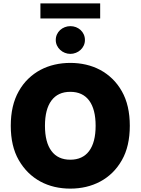

<svg xmlns="http://www.w3.org/2000/svg" viewBox="-20 -1111 835 1141"><path d="M91.3 -568.5Q115.4 -611.5 148.3 -643.1Q181.1 -674.7 220.5 -695.7Q259.9 -716.6 304.9 -726.9Q349.8 -737.2 397.7 -737.2Q446 -737.2 490.8 -726.9Q535.5 -716.6 574.9 -695.7Q614.3 -674.7 647.2 -642.9Q680 -611.2 704.2 -568.5Q751.4 -485.1 751.4 -363.6Q751.4 -241.5 704.2 -159.1Q680 -116.5 647.4 -84.7Q614.7 -52.9 575.3 -32Q535.9 -11 491.1 -0.5Q446.4 9.9 397.7 9.9Q349.1 9.9 304.3 -0.5Q259.6 -11 220.3 -32.1Q181.1 -53.3 148.4 -85.2Q115.8 -117.2 91.3 -159.8Q44 -242.2 44 -363.6Q44 -485.1 91.3 -568.5ZM247.2 -363.6Q247.2 -265.6 285.7 -213.8Q324.2 -161.9 397.7 -161.9Q471.2 -161.9 509.8 -213.8Q548.3 -265.6 548.3 -363.6Q548.3 -461.6 509.8 -513.5Q471.2 -565.3 397.7 -565.3Q324.2 -565.3 285.7 -513.5Q247.2 -461.6 247.2 -363.6ZM575.3 -1090.9V-1001.4H220.2V-1090.9ZM398.1 -955.6Q415.8 -955.6 431.5 -949.6Q447.1 -943.5 459 -932.5Q470.9 -921.5 477.8 -906.4Q484.7 -891.3 484.7 -873.2Q484.7 -855.5 477.6 -840.4Q470.5 -825.3 458.6 -814.3Q446.7 -803.3 430.9 -797.1Q415.1 -790.8 398.1 -790.8Q381 -790.8 365.4 -797.1Q349.8 -803.3 337.7 -814.5Q325.6 -825.6 318.5 -840.7Q311.4 -855.8 311.4 -873.2Q311.4 -891.3 318.4 -906.4Q325.3 -921.5 337.2 -932.4Q349.1 -943.2 364.9 -949.4Q380.7 -955.6 398.1 -955.6Z"/></svg>

Font: Inter P Black
Style: Regular
Weight: 900
Designer: Rasmus Andersson
Foundry: rsms
Version: Version 3.018;git-588b23468